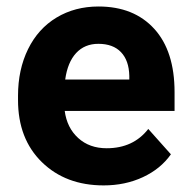

<svg xmlns="http://www.w3.org/2000/svg" viewBox="-20 -558 581 588"><path d="M297.4 9.8Q181.2 9.8 108.2 -61.5Q35.2 -132.8 35.2 -251.5V-265.1Q35.2 -344.7 65.9 -407.5Q96.7 -470.2 153.1 -504.2Q209.5 -538.1 281.7 -538.1Q390.1 -538.1 452.4 -469.7Q514.6 -401.4 514.6 -275.9V-218.3H178.2Q185.1 -166.5 219.5 -135.3Q253.9 -104 306.6 -104Q388.2 -104 434.1 -163.1L503.4 -85.4Q471.7 -40.5 417.5 -15.4Q363.3 9.8 297.4 9.8ZM281.2 -423.8Q239.3 -423.8 213.1 -395.5Q187 -367.2 179.7 -314.5H376V-325.7Q375 -372.6 350.6 -398.2Q326.2 -423.8 281.2 -423.8Z"/></svg>

Font: Roboto-o
Style: o-Bold
Weight: 700
Designer: Google
Version: Version 2.134; 2016; ttfautohint (v1.6)